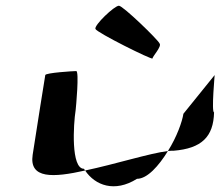

<svg xmlns="http://www.w3.org/2000/svg" viewBox="-20 -800 776 670"><path d="M94 -260C81 -175 166 -180 277 -205C276 -207 274 -209 273 -211C227 -211 236 -366 244 -416C245 -424 257 -552 246 -552C236 -552 139 -546 138 -538C138 -538 106 -340 94 -260ZM313 -699C318 -686 511 -590 512 -596C513 -604 545 -638 537 -648C532 -661 409 -780 395 -780C379 -780 308 -712 313 -699ZM277 -205C312 -153 380 -127 458 -176C494 -176 534 -221 566 -273C501 -265 382 -227 277 -205ZM566 -273C573 -274 580 -274 586 -274C683 -282 725 -322 727 -408C717 -408 730 -546 729 -538L620 -403C616 -376 597 -322 566 -273Z"/></svg>

Font: Ampere
Style: SCExtIta
Weight: 400
Version: Version 1